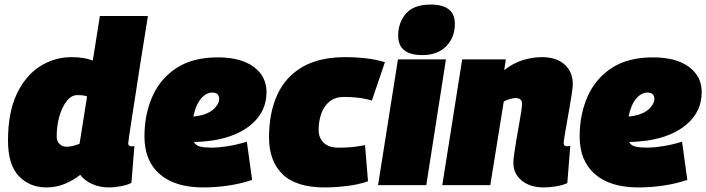

<svg xmlns="http://www.w3.org/2000/svg" viewBox="-20 -810 3090 840"><path d="M456 10Q417 10 384 -4.5Q351 -19 331 -45Q302 -22 264.5 -6Q227 10 183 10Q110 10 62.5 -39.5Q15 -89 15 -195Q15 -317 53 -398Q91 -479 154.5 -519.5Q218 -560 293 -560Q349 -560 386 -545L417 -740H627Q627 -740 622.5 -710.5Q618 -681 610 -633Q602 -585 593 -526.5Q584 -468 575 -409.5Q566 -351 558 -301Q550 -251 545.5 -219Q541 -187 541 -183Q541 -170 555 -170Q557 -170 561 -170Q565 -170 568 -171L555 -10Q538 -1 510 4.5Q482 10 456 10ZM271 -168Q285 -168 300 -172Q315 -176 328 -181L361 -388Q351 -392 340.5 -393Q330 -394 319 -394Q292 -394 271.5 -367.5Q251 -341 239.5 -300Q228 -259 228 -214Q228 -192 240.5 -180Q253 -168 271 -168Z M1083 -23Q1033 -6 978 2Q923 10 869 10Q746 10 679 -48Q612 -106 612 -213Q612 -310 647 -388.5Q682 -467 753 -513Q824 -559 932 -559Q1034 -559 1090 -517.5Q1146 -476 1146 -407Q1146 -324 1082.5 -268Q1019 -212 908 -195Q864 -189 828 -189Q837 -173 856.5 -168.5Q876 -164 910 -164Q933 -164 973.5 -170Q1014 -176 1060 -190ZM909 -405Q881 -405 858.5 -377.5Q836 -350 826 -300Q837 -301 848 -303Q891 -311 914.5 -332.5Q938 -354 939 -376Q939 -405 909 -405Z M1400 10Q1276 10 1216.5 -47.5Q1157 -105 1157 -208Q1157 -316 1193 -395Q1229 -474 1303 -517Q1377 -560 1491 -560Q1537 -560 1583.5 -554.5Q1630 -549 1664 -538L1607 -370Q1577 -379 1547 -382.5Q1517 -386 1485 -386Q1447 -386 1422.5 -366.5Q1398 -347 1386 -314Q1374 -281 1374 -242Q1374 -207 1396 -185.5Q1418 -164 1461 -164Q1489 -164 1514.5 -166Q1540 -168 1577 -175L1590 -17Q1548 -2 1496 4Q1444 10 1400 10Z M1864 -790Q1970 -790 1970 -706Q1970 -646 1932 -607.5Q1894 -569 1828 -569Q1722 -569 1722 -654Q1722 -711 1756 -750.5Q1790 -790 1864 -790ZM1634 0 1721 -550H1931L1845 0Z M2002 -550H2193L2186 -503Q2225 -534 2267.5 -547Q2310 -560 2351 -560Q2414 -560 2450 -528Q2486 -496 2486 -440Q2486 -430 2482 -403Q2478 -376 2472 -341.5Q2466 -307 2460 -273Q2454 -239 2450 -214.5Q2446 -190 2446 -184Q2446 -170 2461 -170Q2469 -170 2475 -172L2462 -9Q2443 0 2414.5 5Q2386 10 2359 10Q2299 10 2262.5 -20Q2226 -50 2226 -98Q2226 -112 2230 -139.5Q2234 -167 2239.5 -200.5Q2245 -234 2251 -266Q2257 -298 2260.5 -322.5Q2264 -347 2264 -355Q2264 -381 2236 -381Q2225 -381 2210 -376.5Q2195 -372 2184 -366L2125 0H1915Z M2987 -23Q2937 -6 2882 2Q2827 10 2773 10Q2650 10 2583 -48Q2516 -106 2516 -213Q2516 -310 2551 -388.5Q2586 -467 2657 -513Q2728 -559 2836 -559Q2938 -559 2994 -517.5Q3050 -476 3050 -407Q3050 -324 2986.5 -268Q2923 -212 2812 -195Q2768 -189 2732 -189Q2741 -173 2760.5 -168.5Q2780 -164 2814 -164Q2837 -164 2877.5 -170Q2918 -176 2964 -190ZM2813 -405Q2785 -405 2762.5 -377.5Q2740 -350 2730 -300Q2741 -301 2752 -303Q2795 -311 2818.5 -332.5Q2842 -354 2843 -376Q2843 -405 2813 -405Z"/></svg>

Font: Georama Black
Style: Italic
Weight: 900
Italic angle: -9°
Designer: Jean-Baptiste Levee
Foundry: Production Type
Version: Version 1.000